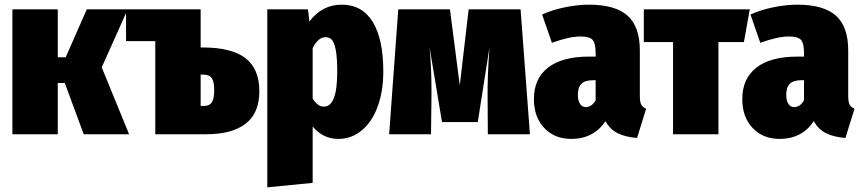

<svg xmlns="http://www.w3.org/2000/svg" viewBox="-20 -574 3684 821"><path d="M526 -534 415 -286 532 0H338L257 -219H227V0H33V-534H227V-329H261L351 -534Z M1089 -184Q1089 -91 1031 -45.5Q973 0 862 0H644V-398H519V-534H838V-371H847Q971 -371 1030 -325Q1089 -279 1089 -184ZM896 -187Q896 -225 885.5 -240Q875 -255 849 -255H838V-121H853Q876 -121 886 -136.5Q896 -152 896 -187Z M1619 -269Q1619 -184 1595 -118.5Q1571 -53 1527 -16.5Q1483 20 1427 20Q1361 20 1317 -33V208L1123 227V-534H1297L1303 -482Q1357 -554 1441 -554Q1529 -554 1574 -480Q1619 -406 1619 -269ZM1422 -266Q1422 -329 1415.5 -361.5Q1409 -394 1398.5 -404.5Q1388 -415 1372 -415Q1341 -415 1317 -369V-152Q1329 -134 1340 -126Q1351 -118 1365 -118Q1422 -118 1422 -266Z M2246 0H2066L2065 -157Q2064 -249 2073 -371L2023 -52H1870L1817 -371Q1825 -283 1825 -192V-157L1823 0H1644L1683 -534H1904L1946 -209L1984 -534H2206Z M2743 -109 2704 16Q2654 12 2621 -4.5Q2588 -21 2569 -56Q2518 20 2423 20Q2351 20 2307 -27Q2263 -74 2263 -150Q2263 -238 2323.5 -285Q2384 -332 2499 -332H2527V-346Q2527 -389 2514 -403.5Q2501 -418 2462 -418Q2415 -418 2340 -391L2298 -512Q2342 -532 2396.5 -543Q2451 -554 2498 -554Q2611 -554 2663.5 -507Q2716 -460 2716 -358V-165Q2716 -139 2721.5 -127.5Q2727 -116 2743 -109ZM2527 -145V-231H2516Q2482 -231 2466.5 -216Q2451 -201 2451 -169Q2451 -144 2460 -130Q2469 -116 2485 -116Q2510 -116 2527 -145Z M3186 -534 3161 -394H3052V0H2858V-394H2733V-534Z M3634 -109 3595 16Q3545 12 3512 -4.5Q3479 -21 3460 -56Q3409 20 3314 20Q3242 20 3198 -27Q3154 -74 3154 -150Q3154 -238 3214.5 -285Q3275 -332 3390 -332H3418V-346Q3418 -389 3405 -403.5Q3392 -418 3353 -418Q3306 -418 3231 -391L3189 -512Q3233 -532 3287.5 -543Q3342 -554 3389 -554Q3502 -554 3554.5 -507Q3607 -460 3607 -358V-165Q3607 -139 3612.5 -127.5Q3618 -116 3634 -109ZM3418 -145V-231H3407Q3373 -231 3357.5 -216Q3342 -201 3342 -169Q3342 -144 3351 -130Q3360 -116 3376 -116Q3401 -116 3418 -145Z"/></svg>

Font: Fira Sans Condensed Black
Style: Regular
Weight: 900
Width: 3
Designer: Carrois Corporate & Edenspiekermann AG
Foundry: Carrois Corporate GbR & Edenspiekermann AG
Version: Version 4.203